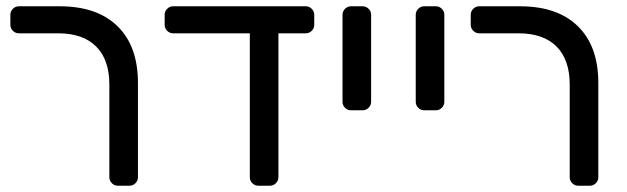

<svg xmlns="http://www.w3.org/2000/svg" viewBox="-20 -591 1996 611"><path d="M13 -544Q13 -555 21 -563Q29 -571 40 -571H170Q289 -571 354 -507.5Q419 -444 419 -327V-27Q419 -16 411 -8Q403 0 392 0H355Q344 0 336 -8Q328 -16 328 -27V-322Q328 -401 286 -443Q244 -485 165 -485H40Q29 -485 21 -493Q13 -501 13 -512V-544Z M802 0Q791 0 783 -8Q775 -16 775 -27V-485H531Q520 -485 512 -493Q504 -501 504 -512V-544Q504 -555 512 -563Q520 -571 531 -571H953Q964 -571 972 -563Q980 -555 980 -544V-512Q980 -501 972 -493Q964 -485 953 -485H866V-27Q866 -16 858 -8Q850 0 839 0H802Z M1161 -267Q1161 -256 1153 -248Q1145 -240 1134 -240H1097Q1086 -240 1078 -248Q1070 -256 1070 -267V-544Q1070 -555 1078 -563Q1086 -571 1097 -571H1134Q1145 -571 1153 -563Q1161 -555 1161 -544Z M1394 -267Q1394 -256 1386 -248Q1378 -240 1367 -240H1330Q1319 -240 1311 -248Q1303 -256 1303 -267V-544Q1303 -555 1311 -563Q1319 -571 1330 -571H1367Q1378 -571 1386 -563Q1394 -555 1394 -544Z M1478 -544Q1478 -555 1486 -563Q1494 -571 1505 -571H1635Q1754 -571 1819 -507.5Q1884 -444 1884 -327V-27Q1884 -16 1876 -8Q1868 0 1857 0H1820Q1809 0 1801 -8Q1793 -16 1793 -27V-322Q1793 -401 1751 -443Q1709 -485 1630 -485H1505Q1494 -485 1486 -493Q1478 -501 1478 -512V-544Z"/></svg>

Font: Rubik
Style: Regular
Weight: 400
Designer: Hubert & Fischer
Foundry: Hubert & Fischer
Version: Version 1.002; ttfautohint (v1.6)